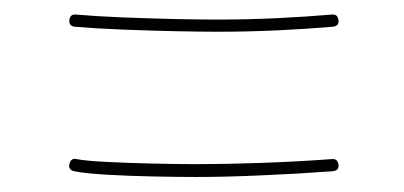

<svg xmlns="http://www.w3.org/2000/svg" viewBox="-20 -431 551 262"><path d="M74.7 -403.8Q75.7 -412.1 84 -411.1Q111.8 -408.7 148.4 -407.2Q185.1 -405.8 219.7 -405Q254.4 -404.3 276.9 -404.3Q317.4 -404.3 357.9 -406.2Q398.4 -408.2 432.6 -411.1Q440.9 -412.1 441.9 -403.3Q442.9 -395.5 434.1 -394.5Q399.9 -391.6 358.9 -389.6Q317.9 -387.7 276.9 -387.7Q254.4 -387.7 219.5 -388.4Q184.6 -389.2 147.5 -390.6Q110.4 -392.1 82 -394.5Q73.7 -395.5 74.7 -403.8ZM74.7 -207Q76.7 -215.8 84.5 -213.9Q97.2 -211.4 126.5 -210Q155.8 -208.5 189.2 -207.8Q222.7 -207 248 -207Q287.1 -207 336.2 -208.7Q385.3 -210.4 432.6 -213.9Q440.9 -214.8 441.9 -206.1Q442.9 -198.2 433.6 -197.3Q385.7 -193.8 336.7 -191.7Q287.6 -189.5 248 -189.5Q222.2 -189.5 188.7 -190.2Q155.3 -190.9 125.7 -192.6Q96.2 -194.3 81.5 -197.3Q72.8 -199.2 74.7 -207Z"/></svg>

Font: Mikhak-DS1-FD Thin
Style: Regular
Weight: 100
Designer: Amin Abedi
Version: Version 3.2